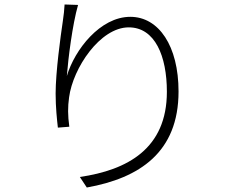

<svg xmlns="http://www.w3.org/2000/svg" viewBox="-20 -800 1040 856"><path d="M268 -780C267 -757 264 -733 260 -705C250 -638 228 -478 228 -383C228 -321 234 -267 238 -231L289 -235C282 -287 282 -323 288 -366C305 -496 426 -678 554 -678C671 -678 724 -550 724 -391C724 -137 548 -42 336 -11L367 36C602 -6 776 -121 776 -392C776 -595 688 -725 561 -725C427 -725 313 -579 278 -461C284 -539 303 -691 328 -778L268 -780Z"/></svg>

Font: Source Han Sans SC Light
Style: Regular
Weight: 300
Designer: Ryoko NISHIZUKA (kana & ideographs); Paul D. Hunt (Latin, Greek & Cyrillic); Wenlong ZHANG (bopomofo); Sandoll Communica
Foundry: Adobe Systems Incorporated
Version: Version 1.004;PS 1.004;hotconv 1.0.82;makeotf.lib2.5.63406